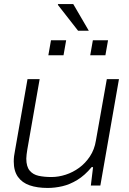

<svg xmlns="http://www.w3.org/2000/svg" viewBox="-20 -917 639 949"><path d="M216 12Q164 12 126.5 -1Q89 -14 68.5 -43Q48 -72 48 -119Q48 -132 49.5 -145Q51 -158 54 -172L116 -526H176L115 -178Q113 -165 111.5 -153.5Q110 -142 110 -133Q110 -94 126.5 -74Q143 -54 171 -48Q199 -42 234 -42Q269 -42 304.5 -53.5Q340 -65 371 -87.5Q402 -110 424.5 -144Q447 -178 454 -222L508 -526H568L476 0H429L440 -91H433Q399 -50 362 -27.5Q325 -5 288 3.5Q251 12 216 12ZM219 -644 232 -718H307L294 -644ZM426 -644 439 -718H514L501 -644ZM366 -765 266 -893 267 -897H342L419 -765Z"/></svg>

Font: Archivo SemiExpanded ExtraLight
Style: Italic
Weight: 250
Width: 6
Italic angle: -10°
Designer: Hector Gatti
Foundry: Omnibus-Type
Version: Version 2.001